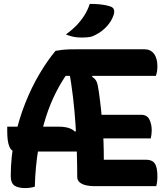

<svg xmlns="http://www.w3.org/2000/svg" viewBox="-20 -952 840 982"><path d="M158 3Q151 5 143.5 6.5Q136 8 128 9Q120 10 111 10Q71 10 53 -3.5Q35 -17 35 -51Q35 -152 55.5 -246.5Q76 -341 109 -424Q142 -507 182.5 -575Q223 -643 264 -692Q281 -695 298 -697Q315 -699 335 -699.5Q355 -700 380 -700H719Q750 -700 767.5 -677Q785 -654 785 -613Q785 -599 783 -586.5Q781 -574 777 -564H285L333 -589Q298 -541 267.5 -482Q237 -423 214 -350.5Q191 -278 176 -190Q161 -102 158 3ZM333 -592 459 -586 451 -559Q468 -549 474.5 -533.5Q481 -518 486 -479Q492 -437 496.5 -394.5Q501 -352 504.5 -310Q508 -268 509.5 -224.5Q511 -181 511 -135H728Q758 -135 771.5 -116Q785 -97 785 -51Q785 -36 783.5 -23Q782 -10 779 0H459Q439 0 419.5 -4.5Q400 -9 387.5 -19.5Q375 -30 375 -47Q375 -106 373 -173Q371 -240 366.5 -311Q362 -382 353.5 -454Q345 -526 333 -592ZM17 -304H282Q309 -304 329.5 -298Q350 -292 363 -279L399 -293V-177H60Q38 -177 27.5 -203Q17 -229 17 -281ZM459 -365H701Q732 -365 744 -341Q756 -317 756 -285Q756 -274 754.5 -263.5Q753 -253 751 -244H459ZM439 -932Q463 -932 482 -930.5Q501 -929 517 -926Q533 -923 547 -918Q560 -913 563 -901.5Q566 -890 561 -875Q555 -858 546.5 -844Q538 -830 527 -818Q516 -806 503 -795.5Q490 -785 473 -776Q456 -766 440 -763Q424 -760 399 -760Q384 -760 370.5 -761.5Q357 -763 344.5 -766.5Q332 -770 317 -776Q349 -799 372 -823Q395 -847 412 -874Q429 -901 439 -932Z"/></svg>

Font: Recursive Casual
Style: Bold
Weight: 700
Version: Version 1.085